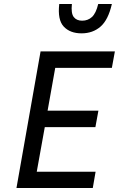

<svg xmlns="http://www.w3.org/2000/svg" viewBox="-20 -936 592 956"><path d="M456 -81 442 0H62L182 -680H552L537 -598H255L217 -385H470L455 -303H203L163 -81ZM389 -833Q418 -833 438 -851.5Q458 -870 469 -916H537Q519 -837 480.5 -803.5Q442 -770 386 -770Q329 -770 297.5 -803.5Q266 -837 275 -916H338Q333 -870 347 -851.5Q361 -833 389 -833Z"/></svg>

Font: Inria Sans
Style: Italic
Weight: 400
Italic angle: -10°
Designer: Black Foundry Team
Foundry: Black Foundry
Version: Version 1.2; ttfautohint (v1.8.3)